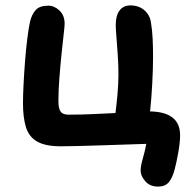

<svg xmlns="http://www.w3.org/2000/svg" viewBox="-20 -536 698 710"><path d="M565 154Q534 154 517 134Q500 114 500 95Q500 78 508 50.5Q516 23 521 -4Q489 -3 445 -1.5Q401 0 354 1.5Q307 3 267 4Q227 5 205 5Q148 5 117.5 -12.5Q87 -30 76 -65.5Q65 -101 65 -155Q65 -181 67 -222Q69 -263 72.5 -308.5Q76 -354 81 -393.5Q86 -433 91 -456Q98 -484 112.5 -499.5Q127 -515 159 -515Q181 -515 200 -497Q219 -479 219 -448Q219 -440 215.5 -409.5Q212 -379 207.5 -335.5Q203 -292 199.5 -246Q196 -200 196 -162Q196 -135 204 -123.5Q212 -112 233 -112Q278 -112 322.5 -114Q367 -116 407 -118Q411 -149 414.5 -187.5Q418 -226 418 -260Q418 -295 415.5 -332Q413 -369 410.5 -399.5Q408 -430 408 -444Q408 -478 422 -497Q436 -516 462 -516Q493 -516 513.5 -498.5Q534 -481 538 -454Q543 -425 544.5 -392.5Q546 -360 546 -326Q546 -283 543 -226.5Q540 -170 535 -124Q646 -122 646 -36Q646 -11 639.5 26.5Q633 64 626 90Q618 121 604.5 137.5Q591 154 565 154Z"/></svg>

Font: Shantell Sans Normal
Style: Regular
Weight: 600
Designer: Stephen Nixon, Anya Danilova, Shantell Martin
Foundry: Arrow Type
Version: Version 1.009;[a7da0bfa3]